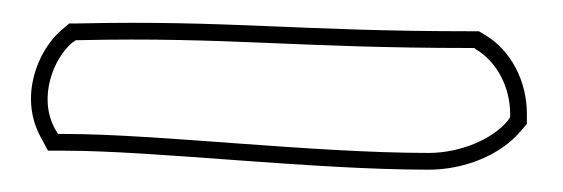

<svg xmlns="http://www.w3.org/2000/svg" viewBox="-20 -351 504 172"><path d="M16 -229 23 -216H38C118 -216 259 -199 364 -199C396 -199 428 -212 446 -233L452 -240V-249C452 -278 438 -306 414 -320L409 -323H402C246 -323 186 -333 50 -330H42L35 -324C14 -306 -3 -265 16 -229ZM29 -236C14 -264 28 -299 45 -313L48 -315H50C185 -318 245 -308 402 -308H405L406 -307C425 -296 437 -273 437 -249V-246L435 -243C421 -226 392 -214 364 -214C260 -214 120 -231 38 -231H32Z"/></svg>

Font: Snowfall
Style: BlkOl
Weight: 900
Designer: Jasper
Foundry: Cannot Into Space Fonts
Version: Version 0.9